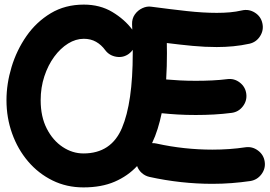

<svg xmlns="http://www.w3.org/2000/svg" viewBox="-20 -752 1181 839"><path d="M632.8 21Q613.8 16.6 599.6 3.9Q585.4 -8.8 579.1 -26.4Q538.6 17.1 481 42Q423.3 66.9 344.7 66.9Q271 66.9 209.5 36.6Q147.9 6.3 102.8 -46.6Q57.6 -99.6 33 -168.5Q8.3 -237.3 8.3 -314Q8.3 -385.7 30.5 -459.2Q52.7 -532.7 95.7 -594.5Q138.7 -656.2 201.7 -694.1Q264.6 -731.9 346.2 -731.9Q417 -731.9 470.7 -699.7Q524.4 -667.5 558.1 -622.6Q557.6 -634.3 557.1 -645.5Q556.2 -670.4 569.1 -688.7Q582 -707 602.1 -716.3Q622.1 -725.6 641.1 -722.7Q726.1 -711.4 796.9 -703.6Q867.7 -695.8 927.2 -695.8Q957.5 -695.8 984.9 -698.2Q1012.2 -700.7 1037.1 -706.5Q1067.4 -713.4 1093.8 -696.8Q1120.1 -680.2 1126.5 -650.4Q1133.3 -620.6 1116.7 -594.2Q1100.1 -567.9 1070.3 -561Q1034.7 -553.2 999 -549.8Q963.4 -546.4 927.2 -546.4Q875.5 -546.4 821.5 -551.5Q767.6 -556.6 709 -564Q709 -553.7 709.2 -542.5Q709.5 -531.2 709.5 -520Q709.5 -491.7 708.7 -462.9Q708 -434.1 706.1 -404.8Q733.9 -402.3 766.1 -400.6Q798.3 -398.9 835.4 -398.9Q872.6 -398.9 907.5 -400.6Q942.4 -402.3 973.1 -406.2Q1003.4 -410.2 1027.8 -391.4Q1052.2 -372.6 1056.2 -342.3Q1060.1 -312 1041.3 -287.4Q1022.5 -262.7 992.2 -258.8Q955.1 -253.9 915.5 -251.7Q876 -249.5 835.4 -249.5Q792.5 -249.5 755.9 -251.7Q719.2 -253.9 686.5 -257.3Q679.2 -222.2 668.9 -189.2Q658.7 -156.2 644.5 -126.5Q654.8 -127 665 -124.5Q724.6 -111.3 786.1 -104.7Q847.7 -98.1 907.7 -98.1Q984.4 -98.1 1052.2 -108.4Q1082.5 -112.8 1107.4 -94.2Q1132.3 -75.7 1136.7 -45.4Q1141.1 -15.6 1122.6 9.3Q1104 34.2 1073.7 39.1Q1033.7 44.9 992.4 48.1Q951.2 51.3 907.7 51.3Q839.8 51.3 770.5 43.7Q701.2 36.1 632.8 21ZM344.7 -81.5Q465.8 -81.5 512.9 -192.6Q560.1 -303.7 560.1 -520Q560.1 -527.3 560.1 -534.2Q553.2 -524.4 543.5 -517.1Q519 -499 488.5 -503.9Q458 -508.8 439.9 -532.7Q422.9 -556.2 399.7 -569.3Q376.5 -582.5 346.2 -582.5Q311 -582.5 277.6 -561.8Q244.1 -541 217 -504.2Q189.9 -467.3 173.8 -418.5Q157.7 -369.6 157.7 -314Q157.7 -242.2 184.3 -190.2Q210.9 -138.2 253.7 -109.9Q296.4 -81.5 344.7 -81.5Z"/></svg>

Font: Mikhak-FD ExtraBold
Style: Regular
Weight: 800
Designer: Amin Abedi
Version: Version 3.2